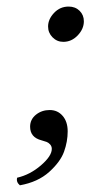

<svg xmlns="http://www.w3.org/2000/svg" viewBox="-20 -427 273 579"><path d="M70.8 -44.9Q70.8 -66.9 88.4 -81.1Q106 -95.2 129.9 -95.2Q153.8 -95.2 168.9 -77.6Q184.1 -60.1 184.1 -30.8Q184.1 0 173.1 30.5Q162.1 61 128.2 91.6Q94.2 122.1 40 131.8Q28.3 122.1 31.7 108.9Q70.3 100.1 103.3 71.8Q136.2 43.5 136.2 22Q136.2 14.2 131.1 8.5Q126 2.9 120.6 1Q115.2 -1 105 -3.9Q70.8 -12.7 70.8 -44.9ZM187 -407.2Q207 -407.2 220 -394.5Q232.9 -381.8 232.9 -362.8Q232.9 -339.8 214.4 -320.3Q195.8 -300.8 170.9 -300.8Q151.9 -300.8 138.4 -314.5Q125 -328.1 125 -347.2Q125 -369.1 143.1 -388.2Q161.1 -407.2 187 -407.2Z"/></svg>

Font: Linux Libertine
Style: Italic
Weight: 400
Italic angle: -12°
Designer: Philipp H. Poll
Foundry: Philipp H. Poll
Version: Version 5.1.6 ; ttfautohint (v0.9)